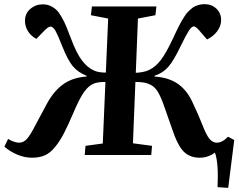

<svg xmlns="http://www.w3.org/2000/svg" viewBox="-20 -745 1148 923"><path d="M474.1 -55.2 486.8 -351.1Q448.7 -351.1 430.2 -342.8Q406.7 -333.5 385 -304Q363.3 -274.4 333 -203.1Q305.7 -139.2 286.1 -101.8Q266.6 -64.5 243.2 -36.4Q219.7 -8.3 194.1 2.4Q168.5 13.2 133.8 13.2Q98.1 13.2 63 -1.7Q27.8 -16.6 1 -40L19 -77.1Q49.3 -59.1 71.8 -59.1Q92.8 -59.1 109.4 -77.1Q126 -95.2 153.8 -149.9Q157.2 -155.8 176.3 -191.9Q195.3 -228 208 -251Q242.2 -311.5 286.9 -342Q331.5 -372.6 396 -377V-380.9Q354 -397.5 329.6 -427.2Q305.2 -457 278.8 -523.9Q258.3 -576.2 246.6 -596.7Q234.9 -617.2 223.1 -617.2Q211.4 -617.2 190.9 -595.2L154.8 -558.1Q128.9 -571.8 114.3 -595.2Q99.6 -618.7 100.1 -646Q100.6 -680.7 126 -702.4Q151.4 -724.1 186 -724.1Q206.5 -724.1 223.1 -716.3Q239.7 -708.5 252 -696.5Q264.2 -684.6 276.9 -661.9Q289.6 -639.2 298.6 -617.7Q307.6 -596.2 320.8 -561Q346.7 -490.7 373.5 -455.1Q400.4 -419.4 432.1 -405.8Q453.6 -396 488.8 -396L500 -655.8L417 -671.9L421.9 -713.9H731.9L727.1 -671.9L643.1 -655.8L632.8 -395Q671.9 -397 695.8 -408.2Q728 -423.3 753.4 -456.8Q778.8 -490.2 812 -561Q821.8 -581.5 826.2 -591.3Q830.6 -601.1 839.6 -618.9Q848.6 -636.7 853.8 -645.3Q858.9 -653.8 867.7 -667.5Q876.5 -681.2 883.3 -687.7Q890.1 -694.3 899.7 -702.9Q909.2 -711.4 918.5 -715.3Q927.7 -719.2 939.2 -722.2Q950.7 -725.1 962.9 -725.1Q997.1 -725.1 1020 -703.6Q1043 -682.1 1043 -648.9Q1043 -619.6 1023.9 -594.5Q1004.9 -569.3 975.1 -555.2L939.9 -596.2Q921.4 -618.2 912.1 -618.2Q901.4 -618.2 888.2 -597.9Q875 -577.6 849.1 -524.9Q815.4 -453.6 789.1 -423.6Q762.7 -393.6 723.1 -380.9V-377Q790 -372.6 833.5 -343Q877 -313.5 903.8 -256.8Q933.6 -194.3 951.2 -148.9Q971.7 -95.7 987.1 -77.4Q1002.4 -59.1 1022 -59.1Q1048.8 -59.1 1076.2 -87.9L1106 -71.8L1077.1 158.2L1025.9 154.8Q1031.2 36.1 1013.2 -11.2Q979.5 13.2 939.9 13.2Q893.1 13.2 863.5 -15.9Q834 -44.9 807.1 -126Q801.8 -141.1 789.6 -175.8Q777.3 -210.4 772 -226.1Q753.4 -281.2 736.6 -307.1Q719.7 -333 693.8 -341.8Q673.3 -351.1 630.9 -351.1L619.1 -56.2L710.9 -43.9L707 0H387.2L391.1 -43.9Z"/></svg>

Font: Literata SemiBold
Style: Italic
Weight: 650
Italic angle: -2.39999°
Designer: Latin by Veronika Burian and Jose Scaglione. Greek by Irene Vlachou. Cyrillic by Vera Evstafieva
Foundry: TypeTogether
Version: Version 3.021